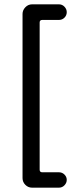

<svg xmlns="http://www.w3.org/2000/svg" viewBox="-20 -736 354 886"><path d="M84 86V-672Q84 -689 97 -702.5Q110 -716 128 -716H252Q267 -716 277.5 -705Q288 -694 288 -680Q288 -665 277.5 -654.5Q267 -644 252 -644H175Q163 -644 163 -632V47Q163 59 175 59H252Q267 59 277.5 69.5Q288 80 288 94Q288 108 277.5 119Q267 130 252 130H128Q110 130 97 117Q84 104 84 86Z"/></svg>

Font: 寒蝉全圆体
Style: Regular
Weight: 400
Designer: Warren2060
      Designed by Motoya company      

      [Varela Round]
      Joe Prince(Latin component); Avraham Cornf
Foundry: ChillType
Version: Version 3.200